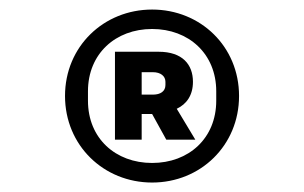

<svg xmlns="http://www.w3.org/2000/svg" viewBox="-20 -730 640 404"><path d="M300.1 -345.9C402 -345.9 483 -424 483 -528.1C483 -632.1 402 -709.9 300.1 -709.9C198.2 -709.9 116.8 -632.1 116.8 -528.1C116.8 -424 198.2 -345.9 300.1 -345.9ZM165.1 -518.1V-538C165.1 -616.8 223 -669 300.1 -669C377.1 -669 435 -616.8 435 -538V-518.1C435 -438.9 377.1 -387.1 300.1 -387.1C223 -387.1 165.1 -438.9 165.1 -518.1ZM221.9 -436.1H278.1V-490.1H300.1L329.9 -436.1H391L351.9 -501.1C372.9 -511 386 -529.8 386 -557.9C386 -594.1 364 -621.1 313.9 -621.1H221.9ZM278.1 -530.9V-578.1H301.8C317.8 -578.1 328.1 -570 328.1 -557.9V-551.1C328.1 -538 317.8 -530.9 301.8 -530.9Z"/></svg>

Font: Margiela Mono Bold
Style: Regular
Weight: 700
Designer: Mike Abbink, Paul van der Laan, Pieter van Rosmalen
Foundry: Bold Monday
Version: Version 2.003 2021